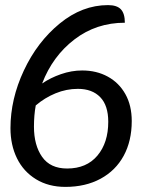

<svg xmlns="http://www.w3.org/2000/svg" viewBox="-20 -725 617 752"><path d="M496 -251Q496 -173 464.5 -115Q433 -57 374 -25Q315 7 236 7Q170 7 121 -23Q72 -53 46.5 -105Q21 -157 21 -223Q21 -337 73.5 -449Q126 -561 214 -633Q302 -705 403 -705Q438 -705 453.5 -688.5Q469 -672 469 -636Q357 -636 271.5 -570.5Q186 -505 145 -398Q177 -420 218.5 -434.5Q260 -449 302 -449Q358 -449 402 -425Q446 -401 471 -356.5Q496 -312 496 -251ZM404 -248Q404 -312 372.5 -344.5Q341 -377 285 -377Q240 -377 197.5 -359.5Q155 -342 120 -312Q113 -274 113 -229Q113 -156 145 -110.5Q177 -65 243 -65Q319 -65 361.5 -115.5Q404 -166 404 -248Z"/></svg>

Font: Krub Medium
Style: Italic
Weight: 500
Italic angle: -8°
Designer: Ekaluck Peanpanawate
Foundry: Cadson Demak Co.,Ltd.
Version: Version 1.000; ttfautohint (v1.6)